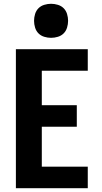

<svg xmlns="http://www.w3.org/2000/svg" viewBox="-20 -995 540 1015"><path d="M64 0V-735H444V-621H201V-439H386V-325H201V-114H444V0ZM250 -795Q232 -795 214 -800.5Q196 -806 183.5 -818.5Q171 -831 165.5 -849Q160 -867 160 -885Q160 -903 165.5 -921Q171 -939 183.5 -951.5Q196 -964 214 -969.5Q232 -975 250 -975Q268 -975 286 -969.5Q304 -964 316.5 -951.5Q329 -939 334.5 -921Q340 -903 340 -885Q340 -867 334.5 -849Q329 -831 316.5 -818.5Q304 -806 286 -800.5Q268 -795 250 -795Z"/></svg>

Font: Iosevka Heavy
Style: Regular
Weight: 900
Monospace: yes
Designer: Belleve Invis
Foundry: Belleve Invis
Version: Version 32.5.0; ttfautohint (v1.8.4)